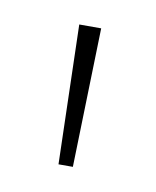

<svg xmlns="http://www.w3.org/2000/svg" viewBox="-38 -721 203 250"><g transform="rotate(10 63.5 -596.0)"><path d="M78 -688 73 -504H54L49 -688Z"/></g></svg>

Font: Roundo Variable
Style: Regular
Weight: 200
Designer: Shiva Nallaperumal
Foundry: Indian Type Foundry
Version: Version 2.000